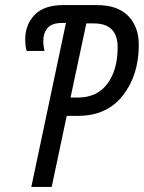

<svg xmlns="http://www.w3.org/2000/svg" viewBox="-20 -734 565 754"><path d="M103 0H183L242 -279H286Q400 -279 462.5 -359Q525 -439 525 -558Q525 -629 483.5 -671.5Q442 -714 361 -714H228Q153 -714 116 -675.5Q79 -637 79 -580Q79 -550 85 -534H155Q150 -554 150 -575Q150 -604 166.5 -624Q183 -644 227 -644H239ZM257 -351 319 -642H349Q442 -642 442 -548Q442 -460 402 -405.5Q362 -351 286 -351Z"/></svg>

Font: Noto Sans UI Condensed
Style: Italic
Weight: 400
Width: 3
Italic angle: -12°
Designer: Monotype Design Team
Foundry: Monotype Imaging Inc.
Version: Version 1.901